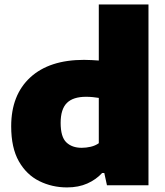

<svg xmlns="http://www.w3.org/2000/svg" viewBox="-20 -828 737 858"><path d="M279.5 9.5Q212.5 9.5 155.5 -18.8Q98.5 -47 64.2 -107.2Q30 -167.5 30 -263.5Q30 -403.5 115.2 -482Q200.5 -560.5 355.5 -560.5Q373 -560.5 389.8 -559.5Q406.5 -558.5 421.5 -557.5V-808H643.5V0H458L446 -55H436.5Q409.5 -25.5 370.2 -8Q331 9.5 279.5 9.5ZM345 -167.5Q365 -167.5 385.5 -172.2Q406 -177 421.5 -188V-390.5Q409.5 -392.5 394.8 -394Q380 -395.5 364.5 -395.5Q306.5 -395.5 278.8 -367.8Q251 -340 251 -279Q251 -216 276.5 -191.8Q302 -167.5 345 -167.5Z"/></svg>

Font: Encode Sans SmExp Black
Style: Regular
Weight: 900
Width: 6
Designer: Multiple Designers
Foundry: Impallari Type
Version: Version 3.002; ttfautohint (v1.8.3) -l 8 -r 50 -G 200 -x 14 